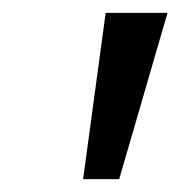

<svg xmlns="http://www.w3.org/2000/svg" viewBox="-20 -734 280 298"><path d="M165 -456H109L144 -714H240L165 -456Z"/></svg>

Font: NameLogos Sans
Style: Italic
Weight: 500
Version: Version 0.1